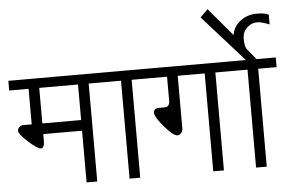

<svg xmlns="http://www.w3.org/2000/svg" viewBox="-74 -1066 1738 1156"><g transform="rotate(-5 795.0 -488.0)"><path d="M168.9 -377H403.3V-591.8H168.9ZM-12.7 -591.8V-650.4H579.1V-591.8H467.8V0H403.3V-312.5H168.9V-266.6Q168.9 -251 163.1 -239.3Q157.2 -227.5 149.4 -227.5Q127 -227.5 73.2 -276.4Q19.5 -325.2 19.5 -344.7Q19.5 -357.4 29.3 -367.2Q39.1 -377 51.8 -377H104.5V-591.8Z M552.7 -591.8V-650.4H838.9V-591.8H727.5V0H663.1V-591.8Z M812.5 -591.8V-650.4H1343.8V-591.8H1233.4V0H1168.9V-591.8H1005.9V-273.4Q1005.9 -257.8 996.1 -246.1Q986.3 -234.4 973.6 -234.4Q949.2 -234.4 896.5 -295.4Q843.8 -356.4 843.8 -383.8Q843.8 -393.6 851.6 -401.4Q859.4 -409.2 869.1 -409.2H915Q925.8 -409.2 933.6 -418.9Q941.4 -428.7 941.4 -442.4V-591.8Z M1317.4 -591.8V-650.4H1422.9L1173.8 -929.7L1219.7 -975.6L1362.3 -806.6Q1370.1 -857.4 1412.6 -890.1Q1455.1 -922.9 1511.7 -922.9Q1537.1 -922.9 1554.7 -919.9Q1572.3 -917 1584 -910.2V-851.6Q1556.6 -862.3 1539.1 -866.7Q1521.5 -871.1 1511.7 -871.1Q1474.6 -871.1 1447.8 -844.7Q1420.9 -818.4 1420.9 -780.3Q1420.9 -756.8 1424.3 -739.7Q1427.7 -722.7 1434.6 -714.8L1487.3 -650.4H1603.5V-591.8H1492.2V0H1427.7V-591.8Z"/></g></svg>

Font: Lohit Devanagari
Style: Regular
Weight: 400
Version: 2.95.4